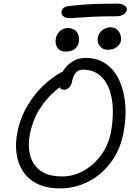

<svg xmlns="http://www.w3.org/2000/svg" viewBox="-20 -1031 756 1061"><path d="M312 10Q237 10 186 -15.5Q135 -41 106.5 -85Q78 -129 71 -184.5Q64 -240 76 -300Q90 -369 119 -424Q148 -479 184 -520.5Q220 -562 255.5 -589.5Q291 -617 318 -631Q345 -645 355 -645Q361 -645 367.5 -643Q374 -641 378 -630Q387 -611 373 -595.5Q359 -580 336 -567Q308 -550 269 -514Q230 -478 195.5 -422.5Q161 -367 145 -290Q133 -230 145.5 -176.5Q158 -123 201 -89.5Q244 -56 325 -56Q384 -56 439.5 -86Q495 -116 536.5 -171Q578 -226 593 -300Q605 -365 603.5 -426.5Q602 -488 584 -537.5Q566 -587 529.5 -616.5Q493 -646 437 -646Q411 -646 397 -627Q383 -608 378 -580Q374 -558 361 -546.5Q348 -535 334 -535Q325 -535 317.5 -540Q310 -545 306.5 -555.5Q303 -566 306 -580Q313 -615 332.5 -644.5Q352 -674 382.5 -692.5Q413 -711 453 -711Q520 -711 567 -677Q614 -643 640.5 -584Q667 -525 672.5 -449.5Q678 -374 661 -290Q648 -224 616 -169Q584 -114 537.5 -74Q491 -34 434 -12Q377 10 312 10ZM365 -931Q339 -931 328 -943Q317 -955 320 -968Q321 -976 329.5 -985.5Q338 -995 357 -997Q405 -1003 449 -1006Q493 -1009 536 -1010Q579 -1011 624 -1011Q647 -1011 660 -1005Q673 -999 677.5 -991.5Q682 -984 681 -977Q678 -961 662.5 -951Q647 -941 623 -941Q542 -941 491.5 -938.5Q441 -936 412 -933.5Q383 -931 365 -931ZM341 -746Q321 -746 308 -756Q295 -766 290 -783Q285 -800 289 -820Q293 -843 311.5 -859.5Q330 -876 354 -876Q380 -876 394.5 -864Q409 -852 414 -834Q419 -816 415 -797Q410 -773 392 -759.5Q374 -746 341 -746ZM574 -756Q547 -756 531 -777.5Q515 -799 521 -825Q525 -848 545 -864Q565 -880 590 -880Q612 -880 626 -868Q640 -856 645.5 -838.5Q651 -821 648 -804Q645 -788 626.5 -772Q608 -756 574 -756Z"/></svg>

Font: Shantell Sans Light
Style: Italic
Weight: 300
Italic angle: -11°
Designer: Stephen Nixon, Anya Danilova, Shantell Martin
Foundry: Arrow Type
Version: Version 1.008;[ac192a2d6]